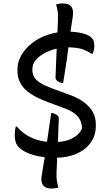

<svg xmlns="http://www.w3.org/2000/svg" viewBox="-20 -905 640 1120"><path d="M348 -420Q342 -420 335.5 -422Q329 -424 324 -427Q316 -430 309.5 -437.5Q303 -445 304 -457Q305 -483 306.5 -522Q308 -561 310 -607Q311 -614 311 -621Q294 -618 278 -612Q230 -595 199.5 -566.5Q169 -538 169 -502V-497Q169 -473 180 -454.5Q191 -436 217.5 -420Q244 -404 290 -387L378 -355Q437 -334 472 -307Q507 -280 523 -248.5Q539 -217 539 -181V-171Q539 -117 510.5 -75Q482 -33 428 -9Q380 13 313 15Q313 23 313 31Q311 66 310 96Q309 112 309.5 124.5Q310 137 311.5 148Q313 159 315.5 169Q318 179 321 189Q316 190 309 191.5Q302 193 295 194Q288 195 281 195Q257 195 242.5 186Q228 177 223.5 159Q219 141 224 115Q228 91 233 58Q237 36 241 12Q205 8 174 -1Q119 -17 90 -46Q77 -58 71.5 -76Q66 -94 66 -119Q66 -133 67.5 -144.5Q69 -156 72 -167H78Q117 -121 170 -99Q206 -83 254 -78Q255 -84 256 -90Q262 -130 267.5 -169.5Q273 -209 279 -246Q286 -246 292 -244Q298 -242 302 -239Q312 -236 318 -228.5Q324 -221 323 -209Q322 -191 321 -164Q320 -137 319 -104Q318 -91 318 -77Q364 -79 399 -97Q441 -117 458 -154V-161Q457 -187 446 -207.5Q435 -228 412 -245Q389 -262 352 -275L263 -308Q209 -328 173.5 -349Q138 -370 118.5 -392.5Q99 -415 90.5 -439Q82 -463 82 -489V-501Q82 -544 104.5 -583Q127 -622 167 -653.5Q207 -685 259 -702Q286 -711 315 -716Q317 -753 318 -786Q319 -802 318.5 -814.5Q318 -827 316.5 -838Q315 -849 312.5 -859Q310 -869 307 -879Q313 -880 319.5 -882Q326 -884 333 -884.5Q340 -885 346 -885Q383 -885 397 -865Q411 -845 404 -805Q398 -766 392 -725Q392 -722 392 -720Q434 -718 464 -710Q500 -700 514 -685Q525 -674 527.5 -662Q530 -650 530 -637Q530 -626 528 -614Q526 -602 520 -591H514Q488 -609 457 -619Q426 -628 379 -629Q374 -594 370 -560Q364 -520 358.5 -485Q353 -450 348 -420Z"/></svg>

Font: Code D Ace
Style: Regular
Weight: 400
Version: Version 1.085; ttfautohint (v1.8.4.7-5d5b);Nerd Fonts 3.0.2